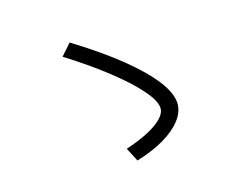

<svg xmlns="http://www.w3.org/2000/svg" viewBox="-88 -819 1176 910"><g transform="rotate(-15 500.0 -364.5)"><path d="M447.6 -119Q512.3 -140.4 557.8 -164.4Q603.3 -188.4 627.6 -213.3Q652 -238.3 652 -262.7Q652 -297.3 604.5 -352.8Q557 -408.3 470.5 -476.8Q384 -545.3 266.6 -619.3L316.3 -675.7Q452 -592 545.4 -516.2Q638.7 -440.3 687 -376.3Q735.4 -312.3 735.4 -262Q735.4 -221.3 704.7 -182Q674 -142.7 617.4 -109.3Q560.7 -76 482.3 -52.3Z"/></g></svg>

Font: M PLUS 1 Thin
Style: Regular
Weight: 100
Designer: Coji Morishita
Foundry: UNDERFOREST DESIGN
Version: Version 1.001